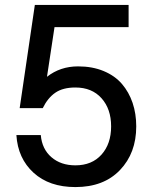

<svg xmlns="http://www.w3.org/2000/svg" viewBox="-20 -740 605 772"><path d="M283.2 12.2Q178.2 12.2 115 -45.4Q51.8 -103 45.9 -196.8H144Q148.9 -140.6 186.8 -107.9Q224.6 -75.2 283.2 -75.2Q349.6 -75.2 388.2 -118.4Q426.8 -161.6 426.8 -231.9Q426.8 -301.8 388.2 -345Q349.6 -388.2 283.2 -388.2Q232.9 -388.2 202.4 -367.2Q171.9 -346.2 151.9 -305.2H59.1L120.1 -720.2H497.1V-630.9H199.2L168.9 -431.2Q222.2 -473.1 293.9 -473.1Q351.6 -473.1 396.7 -454.3Q441.9 -435.5 470.2 -402.6Q498.5 -369.6 513.2 -326.2Q527.8 -282.7 527.8 -231.9Q527.8 -124.5 462.4 -56.2Q397 12.2 283.2 12.2Z"/></svg>

Font: Aspekta 450
Style: Regular
Weight: 450
Designer: Ivo Dolenc
Version: Version 2.000